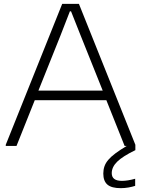

<svg xmlns="http://www.w3.org/2000/svg" viewBox="-20 -760 735 1000"><path d="M609 220Q561 220 539.5 201.5Q518 183 518 144Q518 124 524 106.5Q530 89 544 72.5Q558 56 581.5 38.5Q605 21 640 0H629L534 -238H161L66 0H10V-6L304 -740H391L685 -6V22Q619 54 590.5 82Q562 110 562 142Q562 182 615 182Q645 182 684 171V208Q669 213 649 216.5Q629 220 609 220ZM515 -288 400 -575 350 -701H344L295 -575L180 -288Z"/></svg>

Font: Encode Sans Wide
Style: ExtraLight
Weight: 200
Designer: Pablo Impallari, Andres Torresi
Foundry: Pablo Impallari, Andres Torresi
Version: Version 1.000; ttfautohint (v1.00) -l 8 -r 50 -G 200 -x 14 -